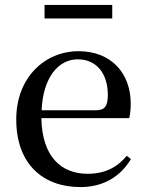

<svg xmlns="http://www.w3.org/2000/svg" viewBox="-20 -745 594 780"><path d="M161 -670H436V-725H161ZM307 15C399 15 469 -27 512 -99L495 -112C456 -65 406 -39 336 -39C229 -39 151 -108 148 -265H505C509 -281 511 -301 511 -325C511 -445 434 -537 299 -537C164 -537 46 -432 46 -260C46 -78 155 15 307 15ZM149 -297C155 -432 218 -504 296 -504C372 -504 418 -446 418 -360C418 -316 407 -297 370 -297Z"/></svg>

Font: Source Han Serif CN Medium
Style: Regular
Weight: 500
Designer: Ryoko NISHIZUKA 西塚涼子 (kana & ideographs); Frank Grießhammer (Latin, Greek & Cyrillic); Wenlong ZHANG 张文龙 (bopomofo); San
Foundry: Adobe
Version: Version 2.002;hotconv 1.1.0;makeotfexe 2.6.0